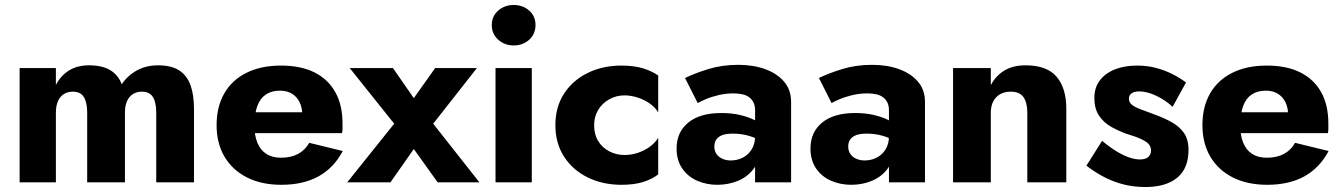

<svg xmlns="http://www.w3.org/2000/svg" viewBox="-20 -734 5402 773"><path d="M761 -296Q761 -352 747 -391Q733 -430 701.5 -450.5Q670 -471 616 -471Q569 -471 532 -451Q495 -431 470 -395Q456 -432 424 -451.5Q392 -471 338 -471Q291 -471 257.5 -450Q224 -429 205 -392V-460H59V0H205V-280Q205 -308 213.5 -327Q222 -346 237.5 -355.5Q253 -365 273 -365Q304 -365 317.5 -343.5Q331 -322 331 -280V0H483V-280Q483 -308 491.5 -327Q500 -346 515.5 -355.5Q531 -365 551 -365Q582 -365 595.5 -343.5Q609 -322 609 -280V0H761Z M1113 10Q1201 10 1262.5 -24Q1324 -58 1360 -126L1225 -159Q1208 -129 1179.5 -114Q1151 -99 1111 -99Q1076 -99 1052 -114.5Q1028 -130 1016 -160Q1004 -190 1004 -232Q1005 -278 1016.5 -308.5Q1028 -339 1051 -354Q1074 -369 1108 -369Q1135 -369 1155 -357Q1175 -345 1186 -323Q1197 -301 1197 -271Q1197 -264 1193.5 -253.5Q1190 -243 1185 -236L1221 -282H937V-198H1357Q1359 -205 1359 -215.5Q1359 -226 1359 -237Q1359 -311 1330 -363Q1301 -415 1246 -442.5Q1191 -470 1111 -470Q1031 -470 972.5 -441Q914 -412 883 -358Q852 -304 852 -230Q852 -157 884 -103Q916 -49 974.5 -19.5Q1033 10 1113 10Z M1732 -460 1646 -339 1562 -460H1388L1567 -236L1378 0H1552L1646 -134L1742 0H1910L1724 -236L1900 -460Z M1960 -633Q1960 -597 1986 -574Q2012 -551 2048 -551Q2085 -551 2110.5 -574Q2136 -597 2136 -633Q2136 -669 2110.5 -691.5Q2085 -714 2048 -714Q2012 -714 1986 -691.5Q1960 -669 1960 -633ZM1975 -460V0H2121V-460Z M2372 -230Q2372 -264 2388 -291Q2404 -318 2432.5 -334Q2461 -350 2494 -350Q2519 -350 2545 -342Q2571 -334 2593.5 -319Q2616 -304 2630 -282V-430Q2606 -447 2570 -458.5Q2534 -470 2482 -470Q2406 -470 2345.5 -440Q2285 -410 2250.5 -356.5Q2216 -303 2216 -230Q2216 -158 2250.5 -104Q2285 -50 2345.5 -20Q2406 10 2482 10Q2534 10 2570 -1.5Q2606 -13 2630 -32V-179Q2616 -157 2594.5 -142Q2573 -127 2547.5 -118.5Q2522 -110 2494 -110Q2461 -110 2432.5 -125Q2404 -140 2388 -166.5Q2372 -193 2372 -230Z M2856 -144Q2856 -161 2864 -172.5Q2872 -184 2888 -190Q2904 -196 2931 -196Q2966 -196 2997.5 -186.5Q3029 -177 3053 -159V-226Q3041 -239 3017 -251Q2993 -263 2959.5 -271Q2926 -279 2884 -279Q2798 -279 2751 -240.5Q2704 -202 2704 -136Q2704 -89 2726.5 -56Q2749 -23 2786.5 -6.5Q2824 10 2868 10Q2912 10 2950 -5.5Q2988 -21 3012 -51.5Q3036 -82 3036 -126L3020 -186Q3020 -154 3006 -132Q2992 -110 2970 -99Q2948 -88 2922 -88Q2904 -88 2889 -94.5Q2874 -101 2865 -113.5Q2856 -126 2856 -144ZM2789 -319Q2799 -325 2821 -334.5Q2843 -344 2872.5 -351Q2902 -358 2933 -358Q2954 -358 2970.5 -354Q2987 -350 2998 -341Q3009 -332 3014.5 -319.5Q3020 -307 3020 -290V0H3165V-324Q3165 -372 3137 -405Q3109 -438 3061 -455.5Q3013 -473 2952 -473Q2887 -473 2832 -456Q2777 -439 2738 -420Z M3395 -144Q3395 -161 3403 -172.5Q3411 -184 3427 -190Q3443 -196 3470 -196Q3505 -196 3536.5 -186.5Q3568 -177 3592 -159V-226Q3580 -239 3556 -251Q3532 -263 3498.5 -271Q3465 -279 3423 -279Q3337 -279 3290 -240.5Q3243 -202 3243 -136Q3243 -89 3265.5 -56Q3288 -23 3325.5 -6.5Q3363 10 3407 10Q3451 10 3489 -5.5Q3527 -21 3551 -51.5Q3575 -82 3575 -126L3559 -186Q3559 -154 3545 -132Q3531 -110 3509 -99Q3487 -88 3461 -88Q3443 -88 3428 -94.5Q3413 -101 3404 -113.5Q3395 -126 3395 -144ZM3328 -319Q3338 -325 3360 -334.5Q3382 -344 3411.5 -351Q3441 -358 3472 -358Q3493 -358 3509.5 -354Q3526 -350 3537 -341Q3548 -332 3553.5 -319.5Q3559 -307 3559 -290V0H3704V-324Q3704 -372 3676 -405Q3648 -438 3600 -455.5Q3552 -473 3491 -473Q3426 -473 3371 -456Q3316 -439 3277 -420Z M4116 -280V0H4273V-296Q4273 -379 4234 -425Q4195 -471 4109 -471Q4058 -471 4023.5 -450Q3989 -429 3969 -391V-460H3817V0H3969V-280Q3969 -307 3979 -326Q3989 -345 4007 -355Q4025 -365 4049 -365Q4085 -365 4100.5 -343Q4116 -321 4116 -280Z M4417 -167 4354 -67Q4385 -43 4421 -23.5Q4457 -4 4499.5 7.5Q4542 19 4591 19Q4674 19 4719.5 -18.5Q4765 -56 4765 -130Q4765 -173 4746.5 -199Q4728 -225 4697.5 -242Q4667 -259 4631 -272Q4597 -285 4573.5 -293.5Q4550 -302 4537.5 -312Q4525 -322 4525 -337Q4525 -350 4535.5 -358Q4546 -366 4567 -366Q4598 -366 4635 -348.5Q4672 -331 4701 -304L4755 -402Q4728 -422 4697.5 -437Q4667 -452 4632.5 -461Q4598 -470 4558 -470Q4508 -470 4469.5 -455Q4431 -440 4408.5 -411Q4386 -382 4386 -340Q4386 -296 4405 -268Q4424 -240 4453.5 -223.5Q4483 -207 4516 -195Q4553 -184 4574.5 -174Q4596 -164 4605 -153.5Q4614 -143 4614 -128Q4614 -112 4603 -102Q4592 -92 4569 -92Q4553 -92 4531 -98.5Q4509 -105 4480.5 -121.5Q4452 -138 4417 -167Z M5082 10Q5170 10 5231.5 -24Q5293 -58 5329 -126L5194 -159Q5177 -129 5148.5 -114Q5120 -99 5080 -99Q5045 -99 5021 -114.5Q4997 -130 4985 -160Q4973 -190 4973 -232Q4974 -278 4985.5 -308.5Q4997 -339 5020 -354Q5043 -369 5077 -369Q5104 -369 5124 -357Q5144 -345 5155 -323Q5166 -301 5166 -271Q5166 -264 5162.5 -253.5Q5159 -243 5154 -236L5190 -282H4906V-198H5326Q5328 -205 5328 -215.5Q5328 -226 5328 -237Q5328 -311 5299 -363Q5270 -415 5215 -442.5Q5160 -470 5080 -470Q5000 -470 4941.5 -441Q4883 -412 4852 -358Q4821 -304 4821 -230Q4821 -157 4853 -103Q4885 -49 4943.5 -19.5Q5002 10 5082 10Z"/></svg>

Font: Jost
Style: Bold
Weight: 700
Version: Version 3.710